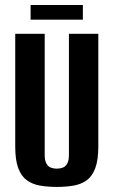

<svg xmlns="http://www.w3.org/2000/svg" viewBox="-20 -724 447 756"><path d="M203.5 12Q167.7 12 137.7 6.8Q107.8 1.6 85.9 -14.1Q64 -29.8 52 -61.5Q40 -93.1 40 -146.8V-591H156V-114.4Q156 -92.5 162.5 -80.5Q168.9 -68.4 179.8 -64.1Q190.6 -59.9 203.5 -59.9Q216.5 -59.9 227.5 -64.1Q238.5 -68.4 245 -80.5Q251.4 -92.5 251.4 -114.4V-591H367.1V-147.5Q367.1 -93.8 355.1 -61.8Q343.1 -29.8 321.4 -14.1Q299.6 1.6 269.5 6.8Q239.4 12 203.5 12ZM100.5 -646.5V-704.4H306.3V-646.5Z"/></svg>

Font: Alumni Sans Thin
Style: Regular
Weight: 100
Designer: Robert E. Leuschke
Foundry: Robert E. Leuschke
Version: Version 1.018